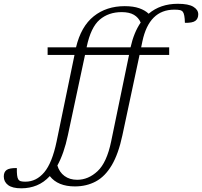

<svg xmlns="http://www.w3.org/2000/svg" viewBox="-178 -762 1067 1014"><path d="M715.5 -512V-472H559L468.5 -48Q447.5 51 412.2 110.5Q377 170 328 196.2Q279 222.5 217.5 222.5Q127.5 222.5 85 168Q54 201.5 16.2 217Q-21.5 232.5 -65.5 232.5Q-113 232.5 -135.5 215.2Q-158 198 -158 170Q-158 146.5 -143.2 135.8Q-128.5 125 -89 125.5Q-90 172 -81.5 185Q-76.5 193 -67.5 195.2Q-58.5 197.5 -44 197.5Q14 197.5 55.8 147.8Q97.5 98 121 -15L215.5 -472H73.5V-512H223.5Q250 -622.5 317 -676Q384 -729.5 480.5 -729.5Q526.5 -729.5 557.5 -718.5Q588.5 -707.5 607 -689.5Q669 -742 761 -742Q817.5 -742 843.2 -726.2Q869 -710.5 869 -686.5Q869 -663.5 853.8 -652Q838.5 -640.5 798.5 -641.5Q797.5 -686.5 788 -699Q782.5 -706.5 771.8 -708.8Q761 -711 742.5 -711Q609.5 -711 574 -543.5L567.5 -512ZM280 -515 279.5 -512H511.5Q529 -590.5 565 -643Q553.5 -669.5 529.2 -683.8Q505 -698 464.5 -698Q395 -698 348.2 -657.8Q301.5 -617.5 280 -515ZM180.5 -48Q160 49 125 112Q135.5 147.5 162.8 167.5Q190 187.5 229.5 187.5Q288.5 187.5 337.2 142Q386 96.5 409 -15L503.5 -472H271Z"/></svg>

Font: Newsreader Caption Light
Style: Italic
Weight: 300
Italic angle: -17°
Designer: Hugues Gentile
Foundry: Production Type
Version: Version 1.001